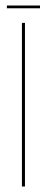

<svg xmlns="http://www.w3.org/2000/svg" viewBox="-20 -676 196 696"><path d="M5 -646H125V-656H5ZM59.5 0H70.5V-593H59.5Z"/></svg>

Font: Anybody Thin Thin
Style: Regular
Weight: 250
Version: Version 1.113;gftools[0.9.25]